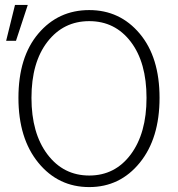

<svg xmlns="http://www.w3.org/2000/svg" viewBox="-20 -750 724 781"><path d="M45 -584H5L41 -730H93ZM343 11Q217 11 136 -88Q55 -187 55 -352Q55 -518 136 -613.5Q217 -709 343 -709Q468 -709 548.5 -613Q629 -517 629 -352Q629 -187 548.5 -88Q468 11 343 11ZM343 -36Q448 -36 512 -122Q576 -208 576 -352Q576 -496 512 -580Q448 -664 343 -664Q238 -664 173 -580Q108 -496 108 -352Q108 -208 173 -122Q238 -36 343 -36Z"/></svg>

Font: LXGW 975 Gothic SC 200W
Style: Regular
Weight: 200
Version: Version 2.01;February 25, 2021